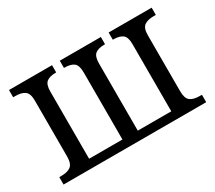

<svg xmlns="http://www.w3.org/2000/svg" viewBox="-104 -740 1058 943"><g transform="rotate(-30 424.5 -268.0)"><path d="M20 -42H32Q67 -42 85.5 -56Q104 -70 104 -111V-428Q104 -468 85.5 -481.5Q67 -495 32 -495H20V-536H264V-495H261Q227 -495 209.5 -481.5Q192 -468 192 -428V-47H381V-427Q381 -468 363.5 -481.5Q346 -495 311 -495H308V-536H541V-495H538Q503 -495 485.5 -481.5Q468 -468 468 -428V-47H658V-428Q658 -468 640.5 -481.5Q623 -495 588 -495H585V-536H829V-495H817Q782 -495 763.5 -481.5Q745 -468 745 -428V-111Q745 -70 763 -56Q781 -42 817 -42H829V0H20Z"/></g></svg>

Font: Noto Serif Narrow
Style: Regular
Weight: 400
Width: 4
Designer: Monotype Design Team
Foundry: Monotype Imaging Inc.
Version: Version 1.001